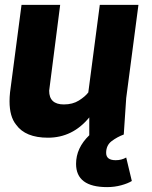

<svg xmlns="http://www.w3.org/2000/svg" viewBox="-20 -550 620 785"><path d="M418 215Q291 215 291 120Q291 55 345 3V-70Q277 13 176 13Q84 13 46 -40Q19 -73 19 -136Q19 -153 21 -172L68 -530H226L181 -179Q181 -123 241 -123Q277 -123 302.5 -139Q328 -155 341 -172L388 -530H546L496 -149L486 0Q459 10 436.5 27Q414 44 414 75Q414 105 453 105Q477 105 496 94L519 190Q503 200 475.5 207.5Q448 215 418 215Z"/></svg>

Font: Tanohe Sans
Style: Bold Italic
Weight: 700
Designer: Village Type and Design LLC & Cristiano Sobral
Foundry: Cooper Hewitt Smithsonian Design Museum
Version: Version 1.00;September 29, 2021;FontCreator 13.0.0.2655 64-b